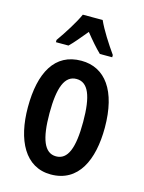

<svg xmlns="http://www.w3.org/2000/svg" viewBox="-117 -836 688 916"><g transform="rotate(15 227.0 -378.0)"><path d="M274 -766H176C158 -725 118 -662 86 -617V-606H148C169 -626 196 -659 225 -694C253 -659 279 -629 303 -606H364V-617C331 -664 294 -721 274 -766ZM417 -272C417 -454 345 -552 227 -552C96 -552 37 -443 37 -272C37 -110 98 10 225 10C361 10 417 -112 417 -272ZM144 -271C144 -399 169 -462 227 -462C285 -462 310 -399 310 -272C310 -143 285 -80 227 -80C169 -80 144 -145 144 -271Z"/></g></svg>

Font: Noto Sans Display Condensed Medium
Style: Regular
Weight: 500
Width: 3
Designer: Monotype Design Team
Foundry: Monotype Imaging Inc.
Version: Version 1.900